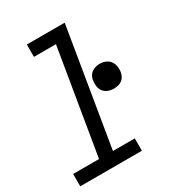

<svg xmlns="http://www.w3.org/2000/svg" viewBox="-182 -839 859 944"><g transform="rotate(-30 247.5 -367.5)"><path d="M-5 0V-70H142L241 -665H116V-735H331L221 -70H345V0ZM379 -333Q362 -333 346.5 -339Q331 -345 321.5 -357.5Q312 -370 309.5 -386.5Q307 -403 310 -420Q311 -432 317.5 -443Q324 -454 334 -461Q344 -468 355.5 -471Q367 -474 379 -474Q396 -474 411.5 -467.5Q427 -461 436 -448.5Q445 -436 448 -419.5Q451 -403 448 -386Q446 -374 440 -363Q434 -352 424 -345Q414 -338 402 -335.5Q390 -333 379 -333Z"/></g></svg>

Font: Iosevka Curly Slab Oblique
Style: Regular
Weight: 400
Italic angle: -9°
Monospace: yes
Designer: Belleve Invis
Foundry: Belleve Invis
Version: Version 11.1.0; ttfautohint (v1.8.3)